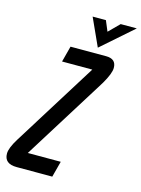

<svg xmlns="http://www.w3.org/2000/svg" viewBox="-200 -1027 811 1104"><g transform="rotate(15 205.5 -474.5)"><path d="M473 -949 285 -784 210 -949H289L315 -887L377 -949ZM344 -749Q404 -749 404 -695Q404 -662 366 -597L53 -95H249L224 0H12Q-62 0 -62 -61Q-62 -94 -26 -152L287 -654H107L132 -749Z"/></g></svg>

Font: Air America
Style: Regular
Weight: 400
Designer: William G. Sherman
Foundry: Aaron Bell – Saja Typeworks
Version: Version 1.100;PS 001.100;hotconv 1.0.88;makeotf.lib2.5.64775